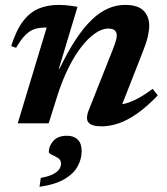

<svg xmlns="http://www.w3.org/2000/svg" viewBox="-20 -490 664 763"><path d="M44 -300 24.5 -307Q44.5 -370.5 71.8 -406Q99 -441.5 134.2 -456Q169.5 -470.5 212 -470.5Q226 -470.5 238 -469.5Q250 -468.5 262 -467Q274 -465.5 288 -463L213.5 -215.5L217.5 -219Q249.5 -285 281 -332.8Q312.5 -380.5 344.2 -411Q376 -441.5 409 -456Q442 -470.5 477 -470.5Q528.5 -470.5 550.8 -447.2Q573 -424 573 -388Q573 -369.5 567.2 -344.5Q561.5 -319.5 548 -285.5L451 -38.5L433 -73.5Q456 -72.5 479.8 -79Q503.5 -85.5 529.8 -99.8Q556 -114 586.5 -137L607 -111Q563 -65 524 -38Q485 -11 450.5 0.5Q416 12 384 12Q344.5 12 331.8 -3Q319 -18 333 -53L428 -292.5Q436.5 -314.5 440.2 -327.2Q444 -340 444 -349.5Q444 -362 436 -369.2Q428 -376.5 410 -376.5Q386 -376.5 359 -358.2Q332 -340 304.5 -305.2Q277 -270.5 252 -220.2Q227 -170 207 -106.5L173.5 0H50.5L165.5 -380.5Q164 -380.5 162.2 -380.5Q160.5 -380.5 159 -380.5Q135.5 -380.5 116.8 -374.2Q98 -368 80.8 -350.8Q63.5 -333.5 44 -300ZM174 113.5Q174 90.5 191.8 70Q209.5 49.5 247 49.5Q273.5 49.5 289 64.8Q304.5 80 304.5 110.5Q304.5 142 288.5 171.2Q272.5 200.5 235.8 222Q199 243.5 137 252.5L142 217Q174.5 211 191.8 201.8Q209 192.5 215.8 181.8Q222.5 171 222.5 160Q222.5 145.5 210.2 137.8Q198 130 186 124.8Q174 119.5 174 113.5Z"/></svg>

Font: Newsreader SemiBold
Style: Italic
Weight: 600
Italic angle: -17°
Designer: Hugues Gentile
Foundry: Production Type
Version: Version 1.003